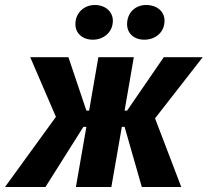

<svg xmlns="http://www.w3.org/2000/svg" viewBox="-62 -749 832 769"><path d="M-42 0H120L272 -241H284L242 0H384L426 -241H437L506 0H664L559 -275L750 -520H594L447 -306H437L474 -520H332L295 -306H284L212 -520H59L162 -281ZM310 -590C352 -590 390 -619 390 -666C390 -703 359 -729 318 -729C275 -729 240 -698 240 -652C240 -616 268 -590 310 -590ZM516 -590C560 -590 597 -619 597 -666C597 -703 567 -729 523 -729C480 -729 447 -698 447 -652C447 -616 474 -590 516 -590Z"/></svg>

Font: Fixel Text 20240404
Style: Bold Italic
Weight: 700
Width: 4
Italic angle: -10°
Designer: AlfaBravo + MacPaw
Foundry: Kyrylo Tkachov, Marchela Mozhyna, Serhii Makarenko, Maria Weinstein, Zakhar Kryvoshyya
Version: Version 1.211;Glyphs 3.2 (3225)